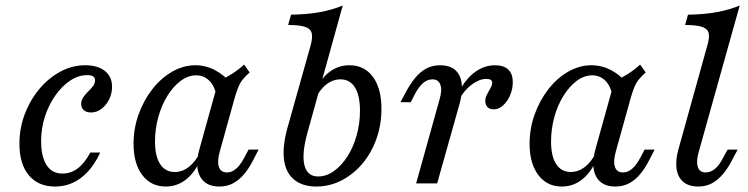

<svg xmlns="http://www.w3.org/2000/svg" viewBox="-20 -661 2695 692"><path d="M178.2 11.3Q117.7 11.3 83.9 -29.4Q50 -70.2 50 -142.7Q50 -199.2 69.4 -250Q88.7 -300.8 121.8 -340.3Q154.8 -379.8 197.6 -402.8Q240.3 -425.8 287.1 -425.8Q332.3 -425.8 358.1 -405.2Q383.9 -384.7 383.9 -348.4Q383.9 -324.2 373.4 -302.8Q362.9 -281.5 345.6 -268.5Q328.2 -255.6 308.1 -255.6Q291.9 -255.6 282.3 -263.7Q272.6 -271.8 272.6 -286.3Q272.6 -299.2 280.2 -310.5Q287.9 -321.8 298 -331.5Q308.1 -341.1 315.3 -350.8Q322.6 -360.5 322.6 -371.8Q322.6 -390.3 294.4 -390.3Q262.9 -390.3 233.1 -370.6Q203.2 -350.8 179.4 -316.9Q155.6 -283.1 141.9 -240.7Q128.2 -198.4 128.2 -153.2Q128.2 -96 148 -65.7Q167.7 -35.5 204.8 -35.5Q235.5 -35.5 260.1 -54Q284.7 -72.6 305.6 -111.3H341.1Q313.7 -51.6 272.2 -20.2Q230.6 11.3 178.2 11.3Z M577.4 11.3Q524.2 11.3 492.7 -30.2Q461.3 -71.8 461.3 -142.7Q461.3 -197.6 479.4 -248.4Q497.6 -299.2 529 -339.5Q560.5 -379.8 600.8 -402.8Q641.1 -425.8 683.9 -425.8Q721 -425.8 754.4 -408.5Q787.9 -391.1 815.3 -358.1L760.5 -316.1Q753.2 -351.6 733.9 -370.6Q714.5 -389.5 687.1 -389.5Q658.1 -389.5 631.5 -369.8Q604.8 -350 583.9 -316.5Q562.9 -283.1 550.8 -239.9Q538.7 -196.8 538.7 -150.8Q538.7 -97.6 557.3 -69.4Q575.8 -41.1 609.7 -41.1Q637.1 -41.1 660.5 -59.3Q683.9 -77.4 701.6 -112.1V-83.9Q681.5 -37.9 649.6 -13.3Q617.7 11.3 577.4 11.3ZM770.2 11.3Q720.2 11.3 700.8 -25.4Q681.5 -62.1 699.2 -125L766.9 -368.5Q791.1 -379 814.9 -394Q838.7 -408.9 859.7 -428.2L879.8 -400Q865.3 -387.1 855.6 -375.4Q846 -363.7 839.9 -349.2Q833.9 -334.7 827.4 -313.7L771.8 -113.7Q762.1 -79 769 -59.3Q775.8 -39.5 798.4 -39.5Q811.3 -39.5 822.6 -46.8Q833.9 -54 843.1 -65.7Q852.4 -77.4 860.5 -92.7L875.8 -121.8H912.1L890.3 -79.8Q876.6 -53.2 859.3 -32.7Q841.9 -12.1 820.2 -0.4Q798.4 11.3 770.2 11.3Z M1120.2 11.3Q1070.2 11.3 1039.9 -13.7Q1009.7 -38.7 1003.6 -85.5Q997.6 -132.3 1015.3 -197.6L1099.2 -496Q1107.3 -525 1103.6 -541.1Q1100 -557.3 1079.8 -564.1Q1059.7 -571 1018.5 -571L1029 -608.1Q1087.1 -608.9 1133.1 -617.3Q1179 -625.8 1215.3 -641.1L1089.5 -187.9Q1066.9 -108.1 1077 -66.5Q1087.1 -25 1126.6 -25Q1156.5 -25 1183.5 -44.4Q1210.5 -63.7 1231.9 -96.8Q1253.2 -129.8 1265.3 -172.6Q1277.4 -215.3 1277.4 -262.1Q1277.4 -316.9 1259.3 -346Q1241.1 -375 1207.3 -375Q1179 -375 1155.2 -356Q1131.5 -337.1 1114.5 -300.8L1116.1 -331.5Q1135.5 -377.4 1167.3 -401.6Q1199.2 -425.8 1239.5 -425.8Q1293.5 -425.8 1324.2 -383.9Q1354.8 -341.9 1354.8 -269.4Q1354.8 -211.3 1336.7 -160.5Q1318.5 -109.7 1286.3 -71.4Q1254 -33.1 1211.3 -10.9Q1168.5 11.3 1120.2 11.3Z M1479.8 0 1563.7 -300.8Q1574.2 -335.5 1567.3 -355.2Q1560.5 -375 1538.7 -375Q1520.2 -375 1504.8 -361.7Q1489.5 -348.4 1475.8 -322.6L1460.5 -292.7H1423.4L1441.9 -327.4Q1458.1 -358.1 1476.2 -380.2Q1494.4 -402.4 1516.5 -414.1Q1538.7 -425.8 1565.3 -425.8Q1601.6 -425.8 1621 -408.5Q1640.3 -391.1 1644 -360.1Q1647.6 -329 1637.1 -289.5L1555.6 0ZM1759.7 -266.9Q1745.2 -266.9 1737.1 -275Q1729 -283.1 1729 -296.8Q1729 -308.9 1735.5 -321Q1741.9 -333.1 1748 -344Q1754 -354.8 1754 -362.9Q1754 -376.6 1732.3 -376.6Q1708.1 -376.6 1680.6 -356.5Q1653.2 -336.3 1635.5 -303.2V-332.3Q1658.9 -377.4 1692.3 -401.6Q1725.8 -425.8 1764.5 -425.8Q1796 -425.8 1812.1 -410.1Q1828.2 -394.4 1828.2 -365.3Q1828.2 -340.3 1818.5 -317.7Q1808.9 -295.2 1793.1 -281Q1777.4 -266.9 1759.7 -266.9Z M2004.8 11.3Q1951.6 11.3 1920.2 -30.2Q1888.7 -71.8 1888.7 -142.7Q1888.7 -197.6 1906.9 -248.4Q1925 -299.2 1956.5 -339.5Q1987.9 -379.8 2028.2 -402.8Q2068.5 -425.8 2111.3 -425.8Q2148.4 -425.8 2181.9 -408.5Q2215.3 -391.1 2242.7 -358.1L2187.9 -316.1Q2180.6 -351.6 2161.3 -370.6Q2141.9 -389.5 2114.5 -389.5Q2085.5 -389.5 2058.9 -369.8Q2032.3 -350 2011.3 -316.5Q1990.3 -283.1 1978.2 -239.9Q1966.1 -196.8 1966.1 -150.8Q1966.1 -97.6 1984.7 -69.4Q2003.2 -41.1 2037.1 -41.1Q2064.5 -41.1 2087.9 -59.3Q2111.3 -77.4 2129 -112.1V-83.9Q2108.9 -37.9 2077 -13.3Q2045.2 11.3 2004.8 11.3ZM2197.6 11.3Q2147.6 11.3 2128.2 -25.4Q2108.9 -62.1 2126.6 -125L2194.4 -368.5Q2218.5 -379 2242.3 -394Q2266.1 -408.9 2287.1 -428.2L2307.3 -400Q2292.7 -387.1 2283.1 -375.4Q2273.4 -363.7 2267.3 -349.2Q2261.3 -334.7 2254.8 -313.7L2199.2 -113.7Q2189.5 -79 2196.4 -59.3Q2203.2 -39.5 2225.8 -39.5Q2238.7 -39.5 2250 -46.8Q2261.3 -54 2270.6 -65.7Q2279.8 -77.4 2287.9 -92.7L2303.2 -121.8H2339.5L2317.7 -79.8Q2304 -53.2 2286.7 -32.7Q2269.4 -12.1 2247.6 -0.4Q2225.8 11.3 2197.6 11.3Z M2496.8 11.3Q2461.3 11.3 2441.5 -6.5Q2421.8 -24.2 2418.1 -55.2Q2414.5 -86.3 2425.8 -125L2529 -496Q2537.9 -525 2534.3 -541.1Q2530.6 -557.3 2510.5 -564.1Q2490.3 -571 2449.2 -571L2459.7 -608.1Q2517.7 -608.9 2563.7 -617.3Q2609.7 -625.8 2646 -641.1L2498.4 -113.7Q2488.7 -80.6 2494.8 -60.1Q2500.8 -39.5 2523.4 -39.5Q2541.1 -39.5 2557.3 -52.8Q2573.4 -66.1 2586.3 -92.7L2602.4 -121.8H2638.7L2620.2 -87.1Q2604.8 -56.5 2586.3 -34.3Q2567.7 -12.1 2546 -0.4Q2524.2 11.3 2496.8 11.3Z"/></svg>

Font: Playfair 9pt
Style: Italic
Weight: 400
Italic angle: -15.6°
Designer: Claus Eggers Sørensen
Foundry: Claus Eggers Sørensen
Version: Version 2.001;gftools[0.9.30]